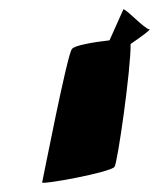

<svg xmlns="http://www.w3.org/2000/svg" viewBox="-20 -722 347 419"><path d="M72 -324C70 -318 222 -346 230 -358C237 -369 266 -574 265 -626C290 -643 310 -658 306 -658C296 -658 250 -708 249 -701L219 -634C184 -630 142 -623 137 -615C127 -605 74 -332 72 -324Z"/></svg>

Font: Ampere
Style: SuCndIta
Weight: 400
Version: Version 1